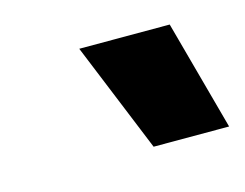

<svg xmlns="http://www.w3.org/2000/svg" viewBox="-42 -771 364 285"><g transform="rotate(-15 140.5 -628.5)"><path d="M96 -713H235L281 -544H165Z"/></g></svg>

Font: Chakra Petch
Style: Bold Italic
Weight: 700
Italic angle: -10°
Designer: Katatrad Aksorn Co.,Ltd.
Foundry: Cadson Demak Co.,Ltd.
Version: Version 1.000; ttfautohint (v1.6)